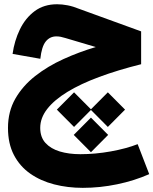

<svg xmlns="http://www.w3.org/2000/svg" viewBox="-20 -531 732 916"><path d="M412.4 -8 494.5 74.6 576.6 -8 494.5 -90.5ZM331.8 112.6 413.9 195.2 496 112.6 413.9 30.1ZM251.2 -8 333.3 74.6 415.4 -8 333.3 -90.5ZM636.7 156.7Q583.5 177.7 509.3 191.2Q435.1 204.6 363.3 204.6Q308.6 204.6 265.4 191.7Q222.2 178.7 197 151.1Q171.9 123.5 171.9 79.1Q171.9 31.7 205.3 -11.2Q238.8 -54.2 301.5 -92.5Q364.3 -130.9 453.1 -163.8Q542 -196.8 653.3 -224.6V-381.3L358.9 -488.3Q329.1 -500.5 302.7 -505.6Q276.4 -510.7 252.4 -510.7Q189.5 -510.7 145.3 -477.8Q101.1 -444.8 75 -390.9Q48.8 -336.9 40 -273.9L172.4 -250.5Q178.7 -308.6 198.2 -333Q217.8 -357.4 249 -357.4Q258.8 -357.4 269.3 -355.5Q279.8 -353.5 292 -349.6L437 -306.6Q357.9 -283.2 283 -249.3Q208 -215.3 148.2 -168.5Q88.4 -121.6 53.2 -60.3Q18.1 1 18.1 79.1Q18.1 154.3 46.4 208.5Q74.7 262.7 124.3 297.4Q173.8 332 238.3 348.6Q302.7 365.2 375 365.2Q457.5 365.2 539.3 348.1Q621.1 331.1 691.9 299.8Z"/></svg>

Font: Estedad-VF-FD Black
Style: Regular
Weight: 900
Designer: Amin Abedi
Version: Version 4.000